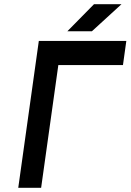

<svg xmlns="http://www.w3.org/2000/svg" viewBox="-20 -895 622 915"><path d="M67 0H176L258 -585H566L582 -700H165ZM301 -746H418L559 -875H428Z"/></svg>

Font: Unageo
Style: SemiBold-Italic
Weight: 600
Designer: Richard Sepsi
Foundry: Richard Sepsi
Version: Version 2.000